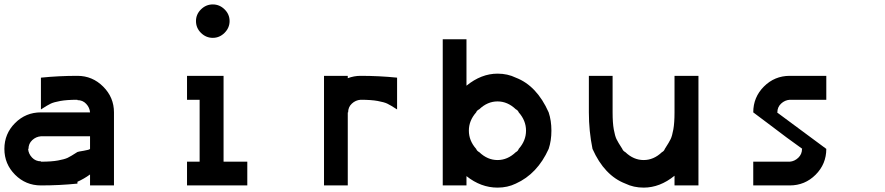

<svg xmlns="http://www.w3.org/2000/svg" viewBox="-20 -846 4040 876"><path d="M390.8 -50Q363.3 -30 333.3 -16.7V-8.3Q251.7 0 166.7 0Q97.5 0 48.8 -48.8Q0 -97.5 0 -166.7Q0 -235.8 48.8 -284.6Q97.5 -333.3 166.7 -333.3H390.8Q389.2 -355 373.3 -372.1Q357.5 -389.2 333.3 -389.2V-390.8Q285 -390.8 255.4 -385.4Q225.8 -380 211.7 -373.3Q197.5 -366.7 166.7 -346.7V-491.7Q248.3 -500 333.3 -500Q401.7 -500 450.8 -450.8Q500 -401.7 500 -333.3V0H390.8ZM333.3 -152.5Q336.7 -154.2 362.5 -158.3Q388.3 -162.5 390.8 -166.7V-224.2H166.7Q144.2 -222.5 127.1 -206.7Q110 -190.8 110 -166.7H108.3Q110 -144.2 126.2 -127.1Q142.5 -110 166.7 -110V-108.3Q215 -108.3 244.6 -113.8Q274.2 -119.2 288.3 -125.8Q302.5 -132.5 333.3 -152.5Z M874.2 -750Q874.2 -780.8 897.1 -803.3Q920 -825.8 950.8 -825.8Q981.7 -825.8 1004.6 -803.3Q1027.5 -780.8 1027.5 -750Q1027.5 -719.2 1004.6 -696.2Q981.7 -673.3 950.8 -673.3Q920 -673.3 897.1 -695.8Q874.2 -718.3 874.2 -750ZM1108.3 0H833.3V-108.3H890.8V-390.8H833.3V-500H1000V-108.3H1108.3Z M1625 -500Q1710 -500 1791.7 -491.7V-346.7Q1760.8 -366.7 1746.7 -373.3Q1732.5 -380 1702.9 -385.4Q1673.3 -390.8 1625 -390.8Q1602.5 -389.2 1585.4 -373.3Q1568.3 -357.5 1568.3 -333.3H1566.7V0H1458.3V-500H1566.7V-489.2Q1595 -500 1625 -500Z M2250 10Q2174.2 10 2108.3 -42.5V0H2000V-666.7H2108.3V-455Q2175.8 -510 2250 -510Q2295.8 -510 2333.3 -491.7Q2429.2 -455 2483.3 -333.3Q2495.8 -295.8 2495.8 -250Q2495.8 -204.2 2483.3 -166.7Q2431.7 -52.5 2333.3 -8.3Q2295.8 10 2250 10ZM2333.3 -151.7Q2343.3 -156.7 2346.7 -166.7Q2380 -204.2 2380 -250Q2380 -295.8 2346.7 -333.3Q2343.3 -342.5 2333.3 -347.5Q2295.8 -383.3 2250 -383.3Q2204.2 -383.3 2166.7 -347.5Q2155 -341.7 2152.5 -333.3Q2119.2 -295.8 2119.2 -250Q2119.2 -204.2 2152.5 -166.7Q2155.8 -157.5 2166.7 -151.7Q2204.2 -115.8 2250 -115.8Q2295.8 -115.8 2333.3 -151.7Z M3057.5 -44.2Q2990.8 10 2916.7 10Q2870.8 10 2833.3 -8.3Q2737.5 -45 2683.3 -166.7Q2666.7 -248.3 2666.7 -333.3V-500H2775V-333.3Q2775 -285 2780.4 -255.4Q2785.8 -225.8 2792.5 -211.7Q2799.2 -197.5 2819.2 -166.7Q2822.5 -157.5 2833.3 -151.7Q2870.8 -115.8 2916.7 -115.8Q2962.5 -115.8 3000 -151.7Q3010 -156.7 3013.3 -166.7Q3033.3 -197.5 3040 -211.7Q3046.7 -225.8 3052.1 -255.4Q3057.5 -285 3057.5 -333.3V-500H3166.7V0H3057.5Z M3583.3 -108.3Q3605 -110 3622.1 -126.2Q3639.2 -142.5 3639.2 -166.7H3640.8Q3606.7 -190.8 3569.6 -218.3Q3532.5 -245.8 3486.7 -280.8Q3440.8 -315.8 3416.7 -333.3Q3416.7 -402.5 3465.4 -451.2Q3514.2 -500 3583.3 -500H3750V-390.8H3583.3Q3560.8 -389.2 3543.8 -373.3Q3526.7 -357.5 3526.7 -333.3H3525Q3535 -326.7 3750 -166.7Q3750 -97.5 3701.2 -48.8Q3652.5 0 3583.3 0H3416.7V-108.3Z"/></svg>

Font: 0xA000-Mono
Style: Mono-Bold
Weight: 700
Version: Version 0.1